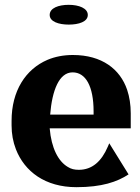

<svg xmlns="http://www.w3.org/2000/svg" viewBox="-20 -766 580 796"><path d="M28 -246C28 -211 34 -178 46 -147C82 -55 167 10 297 10C402 10 466 -12 513 -43L433 -172L427 -158C401 -97 362 -62 307 -62C289 -62 275 -65 261 -74C222 -97 193 -151 186 -234H522V-296C522 -332 517 -364 507 -394C478 -479 403 -538 282 -538C243 -538 208 -531 177 -518C86 -479 28 -389 28 -265ZM186 -704C186 -676 224 -664 265 -664C307 -664 344 -676 344 -704C344 -732 307 -746 265 -746C223 -746 186 -733 186 -704ZM188 -291C196 -391 225 -466 281 -466C335 -466 368 -409 368 -304V-291Z"/></svg>

Font: Aerodynamic
Style: Bd
Weight: 500
Designer: Google
Version: Version 2.000980; 2014